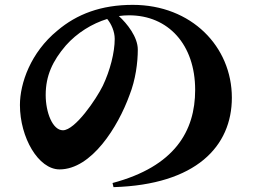

<svg xmlns="http://www.w3.org/2000/svg" viewBox="-20 -745 1040 790"><path d="M452 -585C452 -529 433 -455 403 -392C376 -337 289 -209 239 -209C196 -209 168 -283 168 -354C168 -433 196 -494 251 -558C297 -610 359 -648 421 -667C438 -647 452 -615 452 -585ZM447 25C787 15 934 -143 934 -343C934 -553 768 -725 526 -725C396 -725 296 -687 216 -619C106 -529 62 -402 62 -313C62 -179 138 -48 225 -48C357 -48 466 -224 513 -354C538 -417 547 -488 547 -541C547 -593 503 -648 469 -679C483 -681 497 -682 511 -682C672 -682 783 -562 783 -375C783 -206 699 -60 443 8Z"/></svg>

Font: Noto Serif KR Black
Style: Regular
Weight: 900
Version: Version 1.001;PS 1.001;hotconv 16.6.54;makeotf.lib2.5.65590